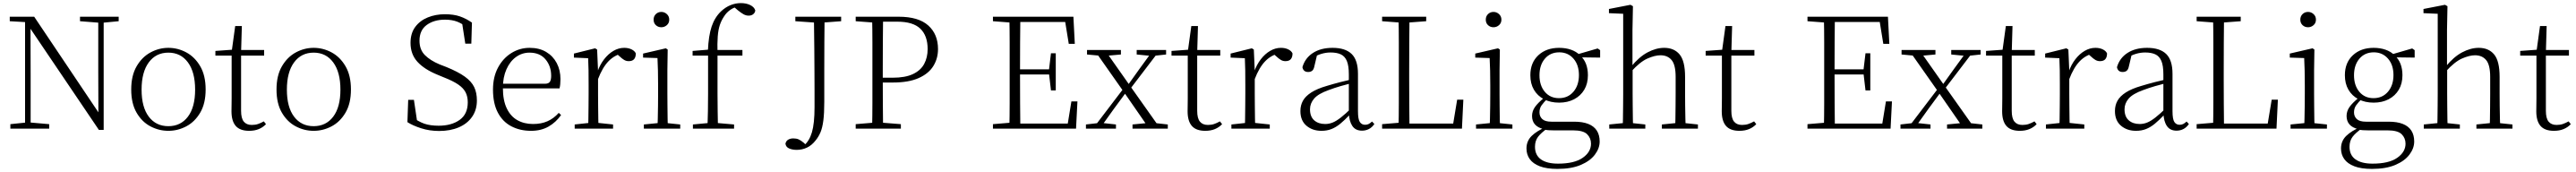

<svg xmlns="http://www.w3.org/2000/svg" viewBox="-20 -831 16650 1111"><path d="M47 0V-29L153 -40H172L298 -29V0ZM142 0V-701H177L178 -343V0ZM497 -694V-723H747V-694L642 -684H624ZM619 8 169 -657 167 -658 147 -688 43 -694V-723H201L633 -80L616 -74L615 -373V-723H650V8Z M1068 14Q1007 14 952 -15Q897 -44 862.5 -103.5Q828 -163 828 -253Q828 -343 863 -403Q898 -463 953 -492.5Q1008 -522 1068 -522Q1129 -522 1184 -492.5Q1239 -463 1274 -403Q1309 -343 1309 -253Q1309 -163 1274 -103.5Q1239 -44 1184 -15Q1129 14 1068 14ZM1068 -16Q1148 -16 1194.5 -77.5Q1241 -139 1241 -252Q1241 -365 1194.5 -428Q1148 -491 1068 -491Q988 -491 941.5 -428Q895 -365 895 -252Q895 -139 941.5 -77.5Q988 -16 1068 -16Z M1507 -472V-508H1687V-472ZM1590 14Q1531 14 1503.5 -17.5Q1476 -49 1476 -112Q1476 -135 1476.5 -152.5Q1477 -170 1477 -196V-472H1372V-502L1497 -511L1477 -496L1500 -663H1543L1538 -493V-481V-115Q1538 -67 1555.5 -45.5Q1573 -24 1607 -24Q1630 -24 1647.5 -30Q1665 -36 1685 -47L1699 -29Q1679 -8 1652 3Q1625 14 1590 14Z M2007 14Q1946 14 1891 -15Q1836 -44 1801.5 -103.5Q1767 -163 1767 -253Q1767 -343 1802 -403Q1837 -463 1892 -492.5Q1947 -522 2007 -522Q2068 -522 2123 -492.5Q2178 -463 2213 -403Q2248 -343 2248 -253Q2248 -163 2213 -103.5Q2178 -44 2123 -15Q2068 14 2007 14ZM2007 -16Q2087 -16 2133.5 -77.5Q2180 -139 2180 -252Q2180 -365 2133.5 -428Q2087 -491 2007 -491Q1927 -491 1880.5 -428Q1834 -365 1834 -252Q1834 -139 1880.5 -77.5Q1927 -16 2007 -16Z M2818 15Q2756 15 2701.5 -2.5Q2647 -20 2613 -42L2618 -186H2655L2678 -31L2639 -51L2636 -81Q2684 -45 2722.5 -32Q2761 -19 2815 -19Q2898 -19 2950.5 -56.5Q3003 -94 3003 -170Q3003 -207 2989 -234.5Q2975 -262 2941.5 -285Q2908 -308 2849 -331L2808 -348Q2722 -383 2677.5 -432Q2633 -481 2633 -554Q2633 -616 2663.5 -657Q2694 -698 2744.5 -718.5Q2795 -739 2855 -739Q2912 -739 2952.5 -725Q2993 -711 3030 -685L3026 -549H2987L2964 -698L3003 -678L3004 -649Q2967 -679 2933.5 -691.5Q2900 -704 2856 -704Q2785 -704 2738 -670Q2691 -636 2691 -568Q2691 -510 2726 -475Q2761 -440 2821 -415L2865 -398Q2941 -367 2984 -336Q3027 -305 3044.5 -268.5Q3062 -232 3062 -182Q3062 -121 3031 -76.5Q3000 -32 2945 -8.5Q2890 15 2818 15Z M3412 14Q3341 14 3285 -15Q3229 -44 3197.5 -103.5Q3166 -163 3166 -252Q3166 -334 3198.5 -394.5Q3231 -455 3285 -488.5Q3339 -522 3403 -522Q3465 -522 3509.5 -495.5Q3554 -469 3578 -423.5Q3602 -378 3602 -320Q3602 -283 3596 -260H3196V-290H3501Q3525 -290 3533.5 -302.5Q3542 -315 3542 -341Q3542 -404 3505.5 -447.5Q3469 -491 3402 -491Q3354 -491 3315 -463Q3276 -435 3253 -383.5Q3230 -332 3230 -263Q3230 -183 3255 -131Q3280 -79 3324 -54.5Q3368 -30 3425 -30Q3478 -30 3518.5 -48Q3559 -66 3591 -102L3606 -88Q3573 -41 3525 -13.5Q3477 14 3412 14Z M3694 0V-27L3805 -39H3828L3942 -27V0ZM3781 0Q3782 -24 3782.5 -64.5Q3783 -105 3783.5 -149Q3784 -193 3784 -226V-281Q3784 -333 3783.5 -375.5Q3783 -418 3781 -455L3689 -459V-485L3826 -519L3839 -511L3845 -371V-370V-226Q3845 -193 3845.5 -149Q3846 -105 3846.5 -64.5Q3847 -24 3848 0ZM3844 -318 3827 -367H3841Q3857 -413 3884 -448Q3911 -483 3944.5 -502.5Q3978 -522 4014 -522Q4041 -522 4061.5 -512Q4082 -502 4089 -486Q4089 -462 4078 -449Q4067 -436 4043 -436Q4027 -436 4013.5 -444Q4000 -452 3983 -468L3960 -488H4009Q3953 -477 3913 -436Q3873 -395 3844 -318Z M4141 0V-27L4252 -38H4271L4376 -27V0ZM4229 0Q4230 -24 4231 -64.5Q4232 -105 4232.5 -149Q4233 -193 4233 -226V-281Q4233 -332 4232 -375Q4231 -418 4229 -456L4136 -459V-485L4283 -519L4295 -511L4293 -377V-226Q4293 -193 4293.5 -149Q4294 -105 4294.5 -64.5Q4295 -24 4296 0ZM4254 -655Q4233 -655 4218.5 -668.5Q4204 -682 4204 -704Q4204 -726 4218.5 -740Q4233 -754 4254 -754Q4274 -754 4289.5 -740Q4305 -726 4305 -704Q4305 -682 4289.5 -668.5Q4274 -655 4254 -655Z M4458 0V-27L4575 -38H4597L4724 -27V0ZM4552 0Q4554 -56 4555 -113Q4556 -170 4556 -226V-472H4456V-502L4579 -512L4555 -500V-504Q4559 -600 4579 -659.5Q4599 -719 4640 -758Q4669 -785 4701.5 -798Q4734 -811 4768 -811Q4802 -811 4828 -798.5Q4854 -786 4861 -764Q4860 -750 4848.5 -740Q4837 -730 4818 -730Q4801 -730 4785 -739Q4769 -748 4748 -765L4720 -789V-798H4759V-789Q4729 -787 4702 -769Q4675 -751 4658 -723Q4642 -699 4632 -669.5Q4622 -640 4618.5 -596Q4615 -552 4617 -485V-226Q4617 -170 4618 -113Q4619 -56 4620 0ZM4587 -472V-508H4778V-472Z M5129 137Q5101 137 5080 128Q5059 119 5056 97Q5060 79 5074 71Q5088 63 5107 63Q5126 63 5140.5 69Q5155 75 5174 91L5194 110V115H5175V109Q5210 81 5227 24Q5244 -33 5244 -138Q5244 -195 5244 -249.5Q5244 -304 5243.5 -368.5Q5243 -433 5242.5 -519Q5242 -605 5240 -723H5309Q5308 -641 5307.5 -557.5Q5307 -474 5307 -388V-174Q5307 -100 5301 -53Q5295 -6 5282.5 23.5Q5270 53 5251 76Q5226 108 5195 122.5Q5164 137 5129 137ZM5120 -694V-723H5416V-694L5282 -684H5263Z M5510 0V-29L5642 -40H5663L5802 -29V0ZM5616 0Q5618 -83 5618 -166Q5618 -249 5618 -333V-390Q5618 -474 5618 -557.5Q5618 -641 5616 -723H5687Q5686 -641 5685.5 -557.5Q5685 -474 5685 -390V-320Q5685 -244 5685.5 -163.5Q5686 -83 5687 0ZM5652 -298V-329H5749Q5830 -329 5880 -352.5Q5930 -376 5952.5 -418Q5975 -460 5975 -514Q5975 -600 5928 -645.5Q5881 -691 5779 -691H5652V-723H5788Q5916 -723 5979 -666.5Q6042 -610 6042 -514Q6042 -453 6011.5 -404Q5981 -355 5916.5 -326.5Q5852 -298 5751 -298ZM5510 -694V-723H5652V-684H5642Z M6397 0V-29L6529 -40H6539V0ZM6503 0Q6505 -83 6505 -166Q6505 -249 6505 -333V-390Q6505 -474 6505 -557.5Q6505 -641 6503 -723H6574Q6573 -641 6572.5 -556Q6572 -471 6572 -377V-357Q6572 -255 6572.5 -169Q6573 -83 6574 0ZM6539 0V-33H6910L6877 -11L6904 -176H6943L6934 0ZM6539 -350V-383H6777V-350ZM6772 -247 6759 -358V-379L6772 -487H6803V-247ZM6397 -694V-723H6539V-684H6529ZM6887 -548 6860 -714 6894 -689H6539V-723H6917L6926 -548Z M6998 0V-27L7085 -37H7101L7192 -27V0ZM7043 0 7251 -273 7272 -253H7271L7178 -127L7087 0ZM7299 0V-27L7412 -38H7428L7527 -27V0ZM7273 -242 7254 -263H7256L7344 -386L7433 -508H7476ZM7407 0 7242 -238 7052 -508H7120L7282 -278L7479 0ZM7005 -479V-508H7224V-479L7124 -470H7102ZM7326 -479V-508H7516V-479L7433 -470H7418Z M7686 -472V-508H7866V-472ZM7769 14Q7710 14 7682.5 -17.5Q7655 -49 7655 -112Q7655 -135 7655.5 -152.5Q7656 -170 7656 -196V-472H7551V-502L7676 -511L7656 -496L7679 -663H7722L7717 -493V-481V-115Q7717 -67 7734.5 -45.5Q7752 -24 7786 -24Q7809 -24 7826.5 -30Q7844 -36 7864 -47L7878 -29Q7858 -8 7831 3Q7804 14 7769 14Z M7938 0V-27L8049 -39H8072L8186 -27V0ZM8025 0Q8026 -24 8026.5 -64.5Q8027 -105 8027.5 -149Q8028 -193 8028 -226V-281Q8028 -333 8027.5 -375.5Q8027 -418 8025 -455L7933 -459V-485L8070 -519L8083 -511L8089 -371V-370V-226Q8089 -193 8089.5 -149Q8090 -105 8090.5 -64.5Q8091 -24 8092 0ZM8088 -318 8071 -367H8085Q8101 -413 8128 -448Q8155 -483 8188.5 -502.5Q8222 -522 8258 -522Q8285 -522 8305.5 -512Q8326 -502 8333 -486Q8333 -462 8322 -449Q8311 -436 8287 -436Q8271 -436 8257.5 -444Q8244 -452 8227 -468L8204 -488H8253Q8197 -477 8157 -436Q8117 -395 8088 -318Z M8520 14Q8462 14 8423 -19Q8384 -52 8384 -114Q8384 -151 8400.5 -180.5Q8417 -210 8454.5 -234Q8492 -258 8554 -276Q8597 -289 8641.5 -300.5Q8686 -312 8726 -321V-297Q8686 -287 8644.5 -275Q8603 -263 8566 -249Q8499 -225 8472.5 -194Q8446 -163 8446 -125Q8446 -78 8473 -54Q8500 -30 8544 -30Q8569 -30 8592.5 -39.5Q8616 -49 8645.5 -72Q8675 -95 8715 -134L8721 -89H8702Q8670 -55 8642 -32Q8614 -9 8585 2.5Q8556 14 8520 14ZM8782 13Q8740 13 8719.5 -17.5Q8699 -48 8697 -102V-106V-350Q8697 -407 8684 -437.5Q8671 -468 8645 -480Q8619 -492 8579 -492Q8549 -492 8519 -483Q8489 -474 8457 -454L8493 -482L8474 -402Q8470 -382 8460 -374Q8450 -366 8434 -366Q8403 -366 8397 -397Q8414 -456 8465 -489Q8516 -522 8592 -522Q8674 -522 8715 -482.5Q8756 -443 8756 -354V-113Q8756 -61 8768 -43Q8780 -25 8802 -25Q8815 -25 8825 -30Q8835 -35 8847 -46L8862 -30Q8847 -8 8826.5 2.5Q8806 13 8782 13Z M8912 0V-29L9044 -40H9054V0ZM9018 0Q9020 -83 9020 -165.5Q9020 -248 9020 -330V-390Q9020 -474 9020 -557.5Q9020 -641 9018 -723H9089Q9088 -641 9087.5 -555Q9087 -469 9087 -369V-313Q9087 -244 9087.5 -163.5Q9088 -83 9089 0ZM9054 0V-33H9398L9368 -12L9397 -187H9437L9428 0ZM8912 -694V-723H9197V-694L9063 -684H9044Z M9519 0V-27L9630 -38H9649L9754 -27V0ZM9607 0Q9608 -24 9609 -64.5Q9610 -105 9610.5 -149Q9611 -193 9611 -226V-281Q9611 -332 9610 -375Q9609 -418 9607 -456L9514 -459V-485L9661 -519L9673 -511L9671 -377V-226Q9671 -193 9671.5 -149Q9672 -105 9672.5 -64.5Q9673 -24 9674 0ZM9632 -655Q9611 -655 9596.5 -668.5Q9582 -682 9582 -704Q9582 -726 9596.5 -740Q9611 -754 9632 -754Q9652 -754 9667.5 -740Q9683 -726 9683 -704Q9683 -682 9667.5 -668.5Q9652 -655 9632 -655Z M10045 260Q9975 260 9931 243Q9887 226 9866 196.5Q9845 167 9845 128Q9845 80 9878.5 47Q9912 14 9976 -13L9982 -3Q9939 27 9919.5 53Q9900 79 9900 117Q9900 171 9938.5 198.5Q9977 226 10049 226Q10154 226 10208 188.5Q10262 151 10262 97Q10262 61 10237 36Q10212 11 10145 11H10019Q10002 11 9986 10Q9970 9 9956 5V3Q9881 -15 9881 -82Q9881 -113 9900 -140Q9919 -167 9961 -201V-210L9985 -198Q9956 -170 9942.5 -150.5Q9929 -131 9929 -105Q9929 -79 9947 -62Q9965 -45 10006 -45H10153Q10208 -45 10244.5 -30.5Q10281 -16 10299.5 12.5Q10318 41 10318 83Q10318 127 10287 168Q10256 209 10195.5 234.5Q10135 260 10045 260ZM10056 -168Q10000 -168 9958 -190Q9916 -212 9893 -251.5Q9870 -291 9870 -345Q9870 -426 9921.5 -474Q9973 -522 10056 -522Q10098 -522 10132.5 -510Q10167 -498 10190 -475L10192 -473Q10242 -428 10242 -345Q10242 -291 10218.5 -251.5Q10195 -212 10153 -190Q10111 -168 10056 -168ZM10055 -197Q10113 -197 10148.5 -238.5Q10184 -280 10184 -346Q10184 -412 10148.5 -452.5Q10113 -493 10057 -493Q9999 -493 9964 -452Q9929 -411 9929 -345Q9929 -279 9963.5 -238Q9998 -197 10055 -197ZM10161 -461V-478H10167L10305 -518L10321 -507V-459Z M10380 0V-27L10490 -38H10510L10613 -27V0ZM10467 0Q10468 -24 10468.5 -64.5Q10469 -105 10469.5 -149Q10470 -193 10470 -226V-742L10378 -746V-773L10517 -800L10533 -791L10530 -637V-399L10531 -387V-226Q10531 -193 10531.5 -149Q10532 -105 10532.5 -64.5Q10533 -24 10534 0ZM10720 0V-27L10829 -38H10849L10953 -27V0ZM10806 0Q10807 -24 10807.5 -64Q10808 -104 10808.5 -148Q10809 -192 10809 -226V-334Q10809 -412 10783 -443Q10757 -474 10711 -474Q10675 -474 10627 -453Q10579 -432 10521 -368L10506 -399H10520Q10573 -464 10628 -493Q10683 -522 10735 -522Q10799 -522 10834.5 -479.5Q10870 -437 10870 -334V-226Q10870 -192 10870.5 -148Q10871 -104 10872 -64Q10873 -24 10874 0Z M11138 -472V-508H11318V-472ZM11221 14Q11162 14 11134.5 -17.5Q11107 -49 11107 -112Q11107 -135 11107.5 -152.5Q11108 -170 11108 -196V-472H11003V-502L11128 -511L11108 -496L11131 -663H11174L11169 -493V-481V-115Q11169 -67 11186.5 -45.5Q11204 -24 11238 -24Q11261 -24 11278.5 -30Q11296 -36 11316 -47L11330 -29Q11310 -8 11283 3Q11256 14 11221 14Z M11661 0V-29L11793 -40H11803V0ZM11767 0Q11769 -83 11769 -166Q11769 -249 11769 -333V-390Q11769 -474 11769 -557.5Q11769 -641 11767 -723H11838Q11837 -641 11836.5 -556Q11836 -471 11836 -377V-357Q11836 -255 11836.5 -169Q11837 -83 11838 0ZM11803 0V-33H12174L12141 -11L12168 -176H12207L12198 0ZM11803 -350V-383H12041V-350ZM12036 -247 12023 -358V-379L12036 -487H12067V-247ZM11661 -694V-723H11803V-684H11793ZM12151 -548 12124 -714 12158 -689H11803V-723H12181L12190 -548Z M12262 0V-27L12349 -37H12365L12456 -27V0ZM12307 0 12515 -273 12536 -253H12535L12442 -127L12351 0ZM12563 0V-27L12676 -38H12692L12791 -27V0ZM12537 -242 12518 -263H12520L12608 -386L12697 -508H12740ZM12671 0 12506 -238 12316 -508H12384L12546 -278L12743 0ZM12269 -479V-508H12488V-479L12388 -470H12366ZM12590 -479V-508H12780V-479L12697 -470H12682Z M12950 -472V-508H13130V-472ZM13033 14Q12974 14 12946.5 -17.5Q12919 -49 12919 -112Q12919 -135 12919.5 -152.5Q12920 -170 12920 -196V-472H12815V-502L12940 -511L12920 -496L12943 -663H12986L12981 -493V-481V-115Q12981 -67 12998.5 -45.5Q13016 -24 13050 -24Q13073 -24 13090.5 -30Q13108 -36 13128 -47L13142 -29Q13122 -8 13095 3Q13068 14 13033 14Z M13202 0V-27L13313 -39H13336L13450 -27V0ZM13289 0Q13290 -24 13290.5 -64.5Q13291 -105 13291.5 -149Q13292 -193 13292 -226V-281Q13292 -333 13291.5 -375.5Q13291 -418 13289 -455L13197 -459V-485L13334 -519L13347 -511L13353 -371V-370V-226Q13353 -193 13353.5 -149Q13354 -105 13354.5 -64.5Q13355 -24 13356 0ZM13352 -318 13335 -367H13349Q13365 -413 13392 -448Q13419 -483 13452.5 -502.5Q13486 -522 13522 -522Q13549 -522 13569.5 -512Q13590 -502 13597 -486Q13597 -462 13586 -449Q13575 -436 13551 -436Q13535 -436 13521.5 -444Q13508 -452 13491 -468L13468 -488H13517Q13461 -477 13421 -436Q13381 -395 13352 -318Z M13784 14Q13726 14 13687 -19Q13648 -52 13648 -114Q13648 -151 13664.5 -180.5Q13681 -210 13718.5 -234Q13756 -258 13818 -276Q13861 -289 13905.5 -300.5Q13950 -312 13990 -321V-297Q13950 -287 13908.5 -275Q13867 -263 13830 -249Q13763 -225 13736.5 -194Q13710 -163 13710 -125Q13710 -78 13737 -54Q13764 -30 13808 -30Q13833 -30 13856.5 -39.5Q13880 -49 13909.5 -72Q13939 -95 13979 -134L13985 -89H13966Q13934 -55 13906 -32Q13878 -9 13849 2.5Q13820 14 13784 14ZM14046 13Q14004 13 13983.5 -17.5Q13963 -48 13961 -102V-106V-350Q13961 -407 13948 -437.5Q13935 -468 13909 -480Q13883 -492 13843 -492Q13813 -492 13783 -483Q13753 -474 13721 -454L13757 -482L13738 -402Q13734 -382 13724 -374Q13714 -366 13698 -366Q13667 -366 13661 -397Q13678 -456 13729 -489Q13780 -522 13856 -522Q13938 -522 13979 -482.5Q14020 -443 14020 -354V-113Q14020 -61 14032 -43Q14044 -25 14066 -25Q14079 -25 14089 -30Q14099 -35 14111 -46L14126 -30Q14111 -8 14090.5 2.5Q14070 13 14046 13Z M14176 0V-29L14308 -40H14318V0ZM14282 0Q14284 -83 14284 -165.5Q14284 -248 14284 -330V-390Q14284 -474 14284 -557.5Q14284 -641 14282 -723H14353Q14352 -641 14351.5 -555Q14351 -469 14351 -369V-313Q14351 -244 14351.5 -163.5Q14352 -83 14353 0ZM14318 0V-33H14662L14632 -12L14661 -187H14701L14692 0ZM14176 -694V-723H14461V-694L14327 -684H14308Z M14783 0V-27L14894 -38H14913L15018 -27V0ZM14871 0Q14872 -24 14873 -64.5Q14874 -105 14874.5 -149Q14875 -193 14875 -226V-281Q14875 -332 14874 -375Q14873 -418 14871 -456L14778 -459V-485L14925 -519L14937 -511L14935 -377V-226Q14935 -193 14935.5 -149Q14936 -105 14936.5 -64.5Q14937 -24 14938 0ZM14896 -655Q14875 -655 14860.5 -668.5Q14846 -682 14846 -704Q14846 -726 14860.5 -740Q14875 -754 14896 -754Q14916 -754 14931.5 -740Q14947 -726 14947 -704Q14947 -682 14931.5 -668.5Q14916 -655 14896 -655Z M15309 260Q15239 260 15195 243Q15151 226 15130 196.5Q15109 167 15109 128Q15109 80 15142.5 47Q15176 14 15240 -13L15246 -3Q15203 27 15183.5 53Q15164 79 15164 117Q15164 171 15202.5 198.5Q15241 226 15313 226Q15418 226 15472 188.5Q15526 151 15526 97Q15526 61 15501 36Q15476 11 15409 11H15283Q15266 11 15250 10Q15234 9 15220 5V3Q15145 -15 15145 -82Q15145 -113 15164 -140Q15183 -167 15225 -201V-210L15249 -198Q15220 -170 15206.5 -150.5Q15193 -131 15193 -105Q15193 -79 15211 -62Q15229 -45 15270 -45H15417Q15472 -45 15508.5 -30.5Q15545 -16 15563.5 12.5Q15582 41 15582 83Q15582 127 15551 168Q15520 209 15459.5 234.5Q15399 260 15309 260ZM15320 -168Q15264 -168 15222 -190Q15180 -212 15157 -251.5Q15134 -291 15134 -345Q15134 -426 15185.5 -474Q15237 -522 15320 -522Q15362 -522 15396.5 -510Q15431 -498 15454 -475L15456 -473Q15506 -428 15506 -345Q15506 -291 15482.5 -251.5Q15459 -212 15417 -190Q15375 -168 15320 -168ZM15319 -197Q15377 -197 15412.5 -238.5Q15448 -280 15448 -346Q15448 -412 15412.5 -452.5Q15377 -493 15321 -493Q15263 -493 15228 -452Q15193 -411 15193 -345Q15193 -279 15227.5 -238Q15262 -197 15319 -197ZM15425 -461V-478H15431L15569 -518L15585 -507V-459Z M15644 0V-27L15754 -38H15774L15877 -27V0ZM15731 0Q15732 -24 15732.5 -64.5Q15733 -105 15733.5 -149Q15734 -193 15734 -226V-742L15642 -746V-773L15781 -800L15797 -791L15794 -637V-399L15795 -387V-226Q15795 -193 15795.5 -149Q15796 -105 15796.5 -64.5Q15797 -24 15798 0ZM15984 0V-27L16093 -38H16113L16217 -27V0ZM16070 0Q16071 -24 16071.5 -64Q16072 -104 16072.5 -148Q16073 -192 16073 -226V-334Q16073 -412 16047 -443Q16021 -474 15975 -474Q15939 -474 15891 -453Q15843 -432 15785 -368L15770 -399H15784Q15837 -464 15892 -493Q15947 -522 15999 -522Q16063 -522 16098.5 -479.5Q16134 -437 16134 -334V-226Q16134 -192 16134.5 -148Q16135 -104 16136 -64Q16137 -24 16138 0Z M16402 -472V-508H16582V-472ZM16485 14Q16426 14 16398.5 -17.5Q16371 -49 16371 -112Q16371 -135 16371.5 -152.5Q16372 -170 16372 -196V-472H16267V-502L16392 -511L16372 -496L16395 -663H16438L16433 -493V-481V-115Q16433 -67 16450.5 -45.5Q16468 -24 16502 -24Q16525 -24 16542.5 -30Q16560 -36 16580 -47L16594 -29Q16574 -8 16547 3Q16520 14 16485 14Z"/></svg>

Font: Noto Serif JP ExtraLight ExtraLight
Style: Regular
Weight: 250
Version: Version 2.003-H1;hotconv 1.1.1;makeotfexe 2.6.0